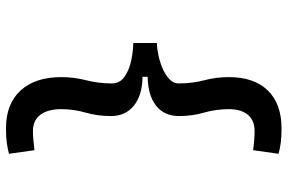

<svg xmlns="http://www.w3.org/2000/svg" viewBox="-176 -658 938 626"><g transform="rotate(90 293.0 -345.0)"><path d="M398.4 104.5Q318.8 104.5 275.1 56.9Q231.4 9.3 231.4 -76.2Q231.4 -117.2 241.7 -157.2Q252 -197.3 252 -240.2Q252 -267.6 228.8 -283Q205.6 -298.3 174.6 -304.4Q143.6 -310.5 120.1 -310.5V-387.7Q137.2 -387.7 159.4 -392.3Q181.6 -397 202.9 -406Q224.1 -415 238 -428.2Q252 -441.4 252 -458Q252 -502.9 241.7 -542Q231.4 -581.1 231.4 -622.1Q231.4 -704.6 275.1 -749.3Q318.8 -793.9 398.4 -793.9Q427.2 -793.9 446.3 -791.3Q465.3 -788.6 481.4 -784.2L469.7 -701.2Q452.6 -703.6 436.8 -704.8Q420.9 -706.1 407.2 -706.1Q372.6 -706.1 354.2 -684.1Q335.9 -662.1 335.9 -622.1Q335.9 -579.6 347.2 -541Q358.4 -502.4 358.4 -460Q358.4 -411.6 324.7 -385Q291 -358.4 230.5 -357.4V-340.8Q291 -339.8 324.7 -312.3Q358.4 -284.7 358.4 -238.3Q358.4 -193.8 347.2 -155.3Q335.9 -116.7 335.9 -76.2Q335.9 -31.7 354.2 -7.6Q372.6 16.6 407.2 16.6Q420.9 16.6 436.8 15.1Q452.6 13.7 469.7 11.7L481.4 94.7Q465.3 99.1 446.3 101.8Q427.2 104.5 398.4 104.5Z"/></g></svg>

Font: Cascadia Mono PL
Style: Regular
Weight: 400
Monospace: yes
Designer: Aaron Bell
Foundry: Saja Typeworks
Version: Version 2102.003